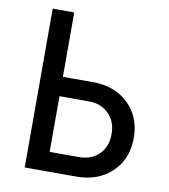

<svg xmlns="http://www.w3.org/2000/svg" viewBox="-82 -800 764 869"><g transform="rotate(10 300.0 -365.0)"><path d="M90 0V-730H189V-434H327Q395 -434 445.5 -406.5Q496 -379 524.5 -330.5Q553 -282 553 -217Q553 -152 524.5 -103.5Q496 -55 445.5 -27.5Q395 0 327 0ZM189 -89H323Q381 -89 416 -124Q451 -159 451 -217Q451 -274 416 -309.5Q381 -345 323 -345H189Z"/></g></svg>

Font: JetBrainsMono NFM Medium
Style: Regular
Weight: 500
Monospace: yes
Designer: Philipp Nurullin, Konstantin Bulenkov
Foundry: JetBrains
Version: Version 2.304; ttfautohint (v1.8.4.7-5d5b);Nerd Fonts 3.3.0